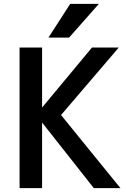

<svg xmlns="http://www.w3.org/2000/svg" viewBox="-20 -979 673 1000"><path d="M345.7 -959H495.1L339.8 -783.2H232.4ZM199.2 -340.8V1H82V-731.4H199.2V-418.9L459 -731.4H598.6L297.9 -379.9L607.4 1H468.8Z"/></svg>

Font: Gen Shin Gothic Medium
Style: Regular
Weight: 500
Designer: [Source Han Sans]
Ryoko NISHIZUKA  (kana & ideographs); Paul D. Hunt (Latin, Greek & Cyrillic); Wenlong ZHANG  (bopomofo
Version: Version 1.002.20150607